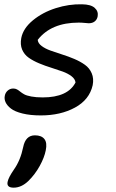

<svg xmlns="http://www.w3.org/2000/svg" viewBox="-20 -531 535 885"><path d="M168 1Q119.6 1 84 -7.8Q48.3 -16.6 30.5 -30.5Q12.7 -44.4 5.9 -59.3Q-1 -74.2 2 -88.9Q4.4 -103.5 15.4 -113.3Q26.4 -123 41 -123Q50.8 -123 58.3 -118.9Q65.9 -114.7 73.2 -108.6Q80.6 -102.5 91.3 -96.4Q102.1 -90.3 124 -86.2Q146 -82 176.8 -82Q292.5 -82 328.1 -150.9Q326.2 -167 309.6 -179.7Q293 -192.4 268.8 -201.2Q244.6 -210 216.3 -218.8Q188 -227.5 160.9 -238.8Q133.8 -250 112.8 -264.6Q91.8 -279.3 82 -302.5Q72.3 -325.7 78.1 -356Q86.9 -400.4 131.6 -437.3Q176.3 -474.1 237.1 -493.4Q297.9 -512.7 357.9 -511.2Q398.4 -510.7 416.3 -494.9Q434.1 -479 430.2 -456.1Q427.7 -441.4 417 -432.6Q406.2 -423.8 389.2 -423.8Q385.3 -423.8 370.8 -425.3Q356.4 -426.8 342.8 -426.8Q215.8 -426.8 153.8 -347.2Q155.3 -331.5 171.9 -319.1Q188.5 -306.6 212.9 -297.9Q237.3 -289.1 266.1 -280Q294.9 -271 322.5 -259.3Q350.1 -247.6 371.3 -232.4Q392.6 -217.3 402.8 -193.1Q413.1 -168.9 407.2 -138.2Q392.1 -71.3 325.7 -35.2Q259.3 1 168 1ZM43 334Q25.9 334 19 327.1Q12.2 320.3 15.1 307.1Q19 287.1 43.9 251Q74.2 208.5 86.9 147Q97.7 92.8 141.1 92.8Q171.4 92.8 184.8 110.1Q198.2 127.4 190.9 162.1Q184.6 194.8 163.1 233.9Q141.6 272.9 110.8 303.2Q78.6 334 43 334Z"/></svg>

Font: Shantell Sans Bouncy
Style: Italic
Weight: 400
Italic angle: -11.31°
Designer: Stephen Nixon, Anya Danilova, Shantell Martin
Foundry: Arrow Type
Version: Version 1.006;[9816181b4]